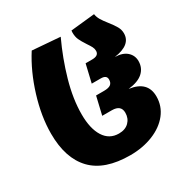

<svg xmlns="http://www.w3.org/2000/svg" viewBox="-177 -904 1028 1067"><g transform="rotate(-30 337.0 -370.0)"><path d="M33 -304Q33 -414 71 -537.5Q109 -661 171 -758L349 -744Q298 -635 266 -522.5Q234 -410 234 -312Q234 -220 267 -168Q300 -116 361 -116Q402 -116 425.5 -139.5Q449 -163 449 -199Q449 -248 391 -248H329L356 -363H407Q437 -363 450 -373Q463 -383 463 -404Q463 -418 454 -425Q445 -432 426 -432H368L395 -547H437Q480 -547 480 -578Q480 -592 473.5 -604.5Q467 -617 454 -636Q435 -665 426 -684.5Q417 -704 417 -731L418 -744L572 -760Q575 -740 586 -721.5Q597 -703 617 -678Q640 -649 651.5 -628.5Q663 -608 663 -585Q663 -511 553 -496Q603 -495 629.5 -471Q656 -447 656 -411Q656 -367 625 -339Q594 -311 531 -304Q644 -289 644 -191Q644 -129 606 -81Q568 -33 502 -6.5Q436 20 356 20Q192 20 112.5 -63Q33 -146 33 -304Z"/></g></svg>

Font: FiraGO Heavy
Style: Italic
Weight: 900
Italic angle: -8°
Designer: bBox Type GmbH
Foundry: bBox Type GmbH
Version: Version 1.001